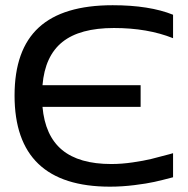

<svg xmlns="http://www.w3.org/2000/svg" viewBox="-20 -699 711 728"><path d="M636.2 -554.2Q539.6 -592.8 412.1 -592.8Q282.7 -592.8 216.6 -539.8Q150.4 -486.8 141.1 -376H513.2V-293.9H141.1Q150.9 -184.1 215.3 -130.6Q279.8 -77.1 401.9 -77.1Q441.4 -77.1 483.4 -83.3Q525.4 -89.4 554 -96.4Q582.5 -103.5 622.6 -114.3Q631.8 -116.7 636.2 -118.2V-26.9Q593.8 -15.6 565.2 -9.3Q536.6 -2.9 489.7 2.9Q442.9 8.8 397 8.8Q35.2 8.8 35.2 -336.9Q35.2 -510.3 127 -594.7Q218.8 -679.2 407.2 -679.2Q546.4 -679.2 636.2 -643.1Z"/></svg>

Font: LT Wave
Style: Regular
Weight: 400
Designer: Daniel Lyons
Version: Version 2.5 (Glyphs App)